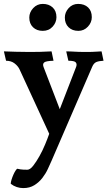

<svg xmlns="http://www.w3.org/2000/svg" viewBox="-30 -696 550 983"><path d="M360 -354Q365 -368 358 -376.5Q351 -385 320 -385L309 -433Q322 -433 332 -432.5Q342 -432 352 -431.5Q362 -431 373.5 -430.5Q385 -430 402 -430Q416 -430 425 -430Q434 -430 443 -430.5Q452 -431 462.5 -431.5Q473 -432 490 -433L500 -385Q477 -384 463.5 -378.5Q450 -373 442 -354L234 127Q226 145 215 169Q204 193 187 215Q170 237 146 252Q122 267 89 267Q72 267 55.5 261.5Q39 256 25 245Q25 237 29 224Q33 211 38.5 198.5Q44 186 50 177Q56 168 59 168Q62 169 74 171Q86 173 110 173Q124 173 140 152.5Q156 132 172 103.5Q188 75 201 43.5Q214 12 222 -11L70 -341Q62 -358 44.5 -371.5Q27 -385 1 -385L-10 -433Q16 -432 51 -431Q86 -430 119 -430Q147 -430 173.5 -430.5Q200 -431 234 -433L244 -385Q206 -384 196.5 -376.5Q187 -369 193 -353L276 -137ZM120 -606Q120 -633 140 -654.5Q160 -676 189 -676Q220 -676 239.5 -658Q259 -640 259 -608Q259 -581 239.5 -559.5Q220 -538 189 -538Q158 -538 139 -556.5Q120 -575 120 -606ZM302 -606Q302 -633 321.5 -654.5Q341 -676 370 -676Q402 -676 421 -658Q440 -640 440 -608Q440 -581 420 -559.5Q400 -538 371 -538Q340 -538 321 -556.5Q302 -575 302 -606Z"/></svg>

Font: Lusitana
Style: Bold
Weight: 700
Designer: Ana Paula Megda
Foundry: Ana Paula Megda
Version: Version 1.000; ttfautohint (v1.1) -l 8 -r 50 -G 200 -x 14 -D